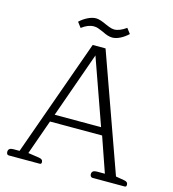

<svg xmlns="http://www.w3.org/2000/svg" viewBox="-121 -939 936 1039"><g transform="rotate(15 347.0 -419.5)"><path d="M343 -778Q324 -786 313 -790Q302 -794 289 -794Q256 -794 221 -767L199 -796Q219 -815 243.5 -827Q268 -839 289 -839Q310 -839 348 -821Q352 -819 368.5 -812.5Q385 -806 398 -806Q428 -806 465 -833L487 -804Q467 -785 443.5 -773Q420 -761 399 -761Q375 -761 343 -778ZM11 -17Q11 -39 39 -39H74L308 -695H380L614 -40L661 -32Q683 -29 683 -12Q683 0 674 0H493Q487 0 483 -5Q479 -10 479 -17Q479 -39 507 -39H552L484 -235H192L123 -40L184 -31Q207 -28 207 -11Q207 0 198 0H24Q18 0 14.5 -4.5Q11 -9 11 -17ZM467 -277 337 -644 207 -277Z"/></g></svg>

Font: Maitree Light
Style: Regular
Weight: 300
Designer: CadsonDemak Team
Foundry: CadsonDemak
Version: Version 1.001